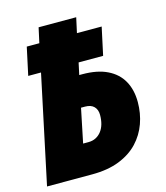

<svg xmlns="http://www.w3.org/2000/svg" viewBox="-108 -797 759 879"><g transform="rotate(-15 272.0 -357.0)"><path d="M5.9 0 114.3 -511.2H53.7L82 -642.6H141.6L157.2 -713.9H335.4L319.8 -642.6H437L408.7 -511.2H292.5L280.3 -454.6H294.9Q365.7 -454.6 412.8 -431.6Q460 -408.7 483.6 -366.5Q507.3 -324.2 507.3 -266.1Q507.3 -212.9 490.2 -165Q473.1 -117.2 438.2 -80.1Q403.3 -43 348.9 -21.5Q294.4 0 219.7 0ZM216.3 -147H241.7Q261.2 -147 276.6 -154.8Q292 -162.6 303 -176.8Q314 -190.9 319.6 -210.4Q325.2 -230 325.2 -253.9Q325.2 -278.8 310.8 -293.5Q296.4 -308.1 268.6 -308.1H249.5Z"/></g></svg>

Font: Open Sans SemiCondensed ExtraBold
Style: Italic
Weight: 800
Width: 4
Italic angle: -12°
Designer: Monotype Design Team
Foundry: Monotype Imaging Inc.
Version: Version 3.003